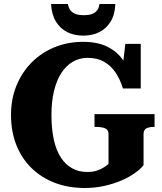

<svg xmlns="http://www.w3.org/2000/svg" viewBox="-20 -929 810 959"><path d="M697 -259V-104Q682 -85 653.5 -64.5Q625 -44 586.5 -27.5Q548 -11 501.5 -0.5Q455 10 404 10Q321 10 253.5 -16Q186 -42 137 -90Q88 -138 61.5 -205Q35 -272 35 -355Q35 -435 62.5 -502Q90 -569 139 -618Q188 -667 253.5 -693.5Q319 -720 395 -720Q467 -720 515.5 -696Q564 -672 593.5 -630.5Q623 -589 639 -534L587 -545L606 -710H683V-487H594Q580 -533 557 -567Q534 -601 500 -620.5Q466 -640 418 -640Q376 -640 342.5 -620Q309 -600 285.5 -563Q262 -526 249.5 -473.5Q237 -421 237 -355Q237 -284 249 -230.5Q261 -177 284.5 -141.5Q308 -106 341 -88Q374 -70 415 -70Q444 -70 464.5 -77Q485 -84 499.5 -93.5Q514 -103 522 -110V-259Q522 -281 505 -288Q488 -295 462 -295H452V-359H752V-295H746Q726 -295 711.5 -288Q697 -281 697 -259ZM396 -751Q441 -751 476 -768.5Q511 -786 532.5 -821Q554 -856 556 -909H477Q474 -888 464 -876Q454 -864 438 -858.5Q422 -853 399 -853Q376 -853 359.5 -858.5Q343 -864 333 -876Q323 -888 319 -909H235Q238 -856 259.5 -821Q281 -786 316 -768.5Q351 -751 396 -751Z"/></svg>

Font: Roboto Serif 36pt
Style: Bold
Weight: 700
Version: Version 1.008